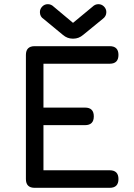

<svg xmlns="http://www.w3.org/2000/svg" viewBox="-20 -899 643 919"><path d="M209 -879C198.5 -879 190 -875.5 182.5 -868C175 -860.5 171 -851.5 171 -841C171 -841 171 -841 171 -841C171 -826.5 177 -815.5 189 -808C189 -808 281 -732 281 -732C281 -732 281 -732 281 -732C295 -720 310.5 -714 328 -714C328 -714 331 -714 331 -714C331 -714 331 -714 331 -714C348.5 -714 364 -720 378 -732C378 -732 471 -808 471 -808C471 -808 471 -808 471 -808C483 -816.5 489 -827.5 489 -841C489 -841 489 -841 489 -841C489 -851.5 485 -860.5 477.5 -868C470 -875.5 461 -879 451 -879C451 -879 451 -879 451 -879C440.5 -879 431 -875 423 -867C423 -867 330 -790 330 -790C330 -790 329 -790 329 -790C329 -790 237 -867 237 -867C237 -867 237 -867 237 -867C229 -875 219.5 -879 209 -879C209 -879 209 -879 209 -879ZM505 0C505 0 505 0 505 0C533 0 547 -14 547 -42C547 -42 547 -42 547 -42C547 -70 533 -84 505 -84C505 -84 188 -84 188 -84C188 -84 188 -300 188 -300C188 -300 387 -300 387 -300C387 -300 387 -300 387 -300C415 -300 429 -314 429 -342C429 -342 429 -342 429 -342C429 -370 415 -384 387 -384C387 -384 188 -384 188 -384C188 -384 188 -594 188 -594C188 -594 505 -594 505 -594C505 -594 505 -594 505 -594C533 -594 547 -608 547 -636C547 -636 547 -636 547 -636C547 -664 533 -678 505 -678C505 -678 146 -678 146 -678C146 -678 146 -678 146 -678C118 -678 104 -664 104 -636C104 -636 104 -42 104 -42C104 -42 104 -42 104 -42C104 -14 118 0 146 0C146 0 505 0 505 0Z"/></svg>

Font: Jura-Fortis-Bold
Style: Bold
Weight: 500
Designer: Daniel Johnson, Alexei Vanyashin, Mirko Velimirovic
Foundry: Daniel Johnson
Version: ""